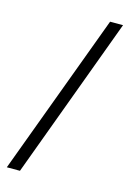

<svg xmlns="http://www.w3.org/2000/svg" viewBox="-120 -725 603 903"><g transform="rotate(15 181.5 -273.5)"><path d="M300 -667H363L72 120H8Z"/></g></svg>

Font: Lisu Bosa Medium
Style: Italic
Weight: 500
Italic angle: -19°
Designer: David Morse, Annie Olsen, Victor Gaultney, Frank Grießhammer (Latin)
Foundry: SIL International
Version: Version 2.000